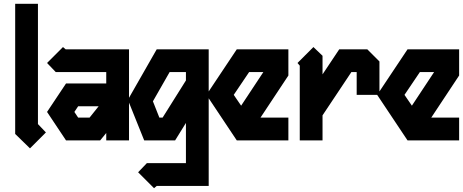

<svg xmlns="http://www.w3.org/2000/svg" viewBox="-20 -740 2440 1012"><path d="M60 -720H180V-86L222 -42L138 42L60 -34Z M312 -492 326 -480H660V0H540V-39L508 0H328L228 -150L328 -300H540V-360H274L228 -408ZM392 -180 372 -150 392 -120H452L500 -180Z M806 -480H1080V240H806L792 252L708 168L754 120H960V-92L903 0H740L654 -214ZM874 -360 786 -206 820 -120H837L960 -316V-360Z M1228 -480H1500V-342L1353 -120H1500V0H1228L1068 -240ZM1293 -360 1212 -240 1251 -183 1368 -360Z M1632 -492 1680 -446V-348L1768 -480H1916L1980 -416V-240H1860V-360H1832L1680 -132V0H1560V-394L1548 -408Z M2128 -480H2400V-342L2253 -120H2400V0H2128L1968 -240ZM2193 -360 2112 -240 2151 -183 2268 -360Z"/></svg>

Font: SOV_raksil
Style: Book
Weight: 400
Version: Version 1.00